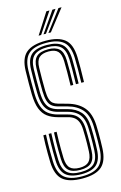

<svg xmlns="http://www.w3.org/2000/svg" viewBox="-144 -1028 689 1095"><g transform="rotate(-15 200.5 -480.5)"><path d="M201.7 6.8Q123.2 6.8 86.3 -24.4Q49.4 -55.6 46.8 -131.1Q46.1 -158.9 45.9 -184.9Q45.7 -210.9 46.3 -236.6Q46.8 -262.2 48.3 -289.1H64.1Q63 -267.7 62.3 -243.9Q61.6 -220.2 61.6 -192.6Q61.7 -165 62.7 -131.7Q64.9 -63.4 97.8 -34.6Q130.7 -5.8 201.7 -5.8Q272.7 -5.8 304.5 -35.1Q336.2 -64.3 339 -131.7Q339.9 -152.4 340.2 -174.5Q340.4 -196.5 340.3 -219.3Q340.2 -242.2 339.3 -264.7Q337 -330.9 307.2 -364.7Q277.4 -398.4 224.8 -412.5L171.1 -427Q150.1 -432.6 136.6 -443.6Q123.1 -454.5 116.4 -475.7Q109.7 -496.9 108.8 -533Q108 -566.6 108.3 -599.4Q108.7 -632.3 109.4 -668.2Q110.6 -715.2 132 -735.6Q153.4 -756.1 201.1 -756.1Q243.8 -756.1 265.4 -736.6Q287 -717.1 288.4 -667.2Q289.2 -640.9 289 -602.3Q288.8 -563.7 287.8 -522.5H271.9Q273 -564.4 273.2 -601.8Q273.4 -639.3 272.6 -666.7Q271.5 -708.1 254.7 -725.8Q237.8 -743.4 201.1 -743.4Q162.6 -743.4 144.4 -726.2Q126.1 -709 125.2 -667.2Q124.5 -633.4 124.2 -599.8Q123.9 -566.3 124.6 -533.3Q125.3 -500.3 131.1 -482Q136.9 -463.8 147.8 -455.3Q158.7 -446.7 174.8 -442.3L228.3 -427.4Q288.2 -411.1 320.4 -373.2Q352.6 -335.3 355.2 -265.3Q356.1 -244.1 356.2 -220.9Q356.3 -197.7 356 -174.7Q355.7 -151.6 354.8 -131.1Q351.8 -57.3 316.3 -25.3Q280.7 6.8 201.7 6.8ZM201.7 -18.5Q138.8 -18.5 109.7 -44.6Q80.5 -70.7 78.5 -132.3Q77.8 -160.4 77.6 -186.1Q77.4 -211.8 78 -237.1Q78.5 -262.5 79.6 -289.1H95.4Q94.3 -264.8 93.8 -240.1Q93.2 -215.4 93.3 -189Q93.4 -162.6 94.3 -132.7Q96.2 -77.9 121.4 -54.6Q146.6 -31.3 201.7 -31.3Q256.3 -31.3 280.8 -55Q305.2 -78.7 307.3 -132.7Q308.2 -154.1 308.5 -175.6Q308.8 -197.1 308.7 -219.2Q308.6 -241.2 307.6 -263.5Q306.4 -299.3 295.9 -322.9Q285.3 -346.4 265.7 -360.7Q246.1 -375 217.9 -382.5L163.6 -396.9Q137 -404 117.9 -417.9Q98.9 -431.8 88.5 -458.7Q78.1 -485.7 77.1 -532.1Q76.6 -553.6 76.6 -576.5Q76.6 -599.4 76.9 -622.7Q77.2 -646.1 77.7 -669Q79.3 -729.6 108.1 -755.5Q137 -781.5 201.1 -781.5Q260.5 -781.5 289.3 -756.2Q318.2 -730.9 320.1 -668Q320.9 -642.6 320.7 -602.9Q320.5 -563.1 319.4 -522.5H303.6Q304.6 -564 304.8 -602.8Q305 -641.7 304.3 -667.7Q302.6 -724.4 277.2 -746.5Q251.8 -768.7 201.1 -768.7Q145.2 -768.7 120.1 -745.5Q95.1 -722.4 93.6 -668.5Q92.8 -636.8 92.5 -600.4Q92.2 -563.9 92.9 -532.4Q93.9 -491.6 102.3 -467.5Q110.7 -443.5 126.9 -430.9Q143.2 -418.3 167.3 -411.8L221.4 -397.4Q268 -385 294.6 -355Q321.2 -325 323.5 -264.1Q324.4 -239.7 324.6 -217.8Q324.8 -196 324.5 -175.1Q324.1 -154.2 323.1 -132.3Q320.7 -71.9 292.8 -45.2Q264.8 -18.5 201.7 -18.5ZM201.7 -43.9Q154.7 -43.9 133.1 -64.6Q111.6 -85.3 110.2 -133.3Q109.5 -158.9 109.1 -183.7Q108.8 -208.4 109.4 -234.3Q109.9 -260.2 111.2 -289.1H126.8Q125.8 -259.5 125.2 -235.1Q124.7 -210.7 125 -186.7Q125.3 -162.7 126 -133.6Q127.3 -92 145.2 -74.3Q163.1 -56.6 201.7 -56.6Q239.4 -56.6 256.6 -74.6Q273.9 -92.6 275.6 -133.4Q276.6 -157.8 277 -178.9Q277.3 -200 277.1 -220.3Q276.9 -240.6 276 -262.3Q275 -290.3 267.4 -308.3Q259.9 -326.3 245.8 -336.8Q231.7 -347.3 211 -352.7L156.4 -367.2Q120.7 -376.6 96.4 -394.7Q72.1 -412.7 59.4 -445.4Q46.7 -478.1 45.4 -531.1Q44.9 -560.8 45 -595.9Q45.1 -631 46.1 -669.9Q48 -744.5 84.9 -775.6Q121.8 -806.8 201.1 -806.8Q274.7 -806.8 312.1 -776.7Q349.4 -746.7 351.8 -669.2Q352.6 -644.4 352.5 -605.3Q352.4 -566.1 351.1 -522.5H335.2Q336.5 -562.9 336.6 -602.4Q336.7 -641.8 336 -668.6Q333.9 -738.3 301.1 -766.2Q268.2 -794.2 201.1 -794.2Q129 -794.2 96.4 -765.5Q63.7 -736.8 61.9 -669.3Q61.1 -640.1 60.8 -600.3Q60.5 -560.5 61.2 -531.5Q62.3 -484.4 73 -454.7Q83.7 -424.9 105.2 -408Q126.8 -391 160.1 -382.1L214.4 -367.6Q237.5 -361.7 254.4 -349.9Q271.2 -338.1 280.9 -317.1Q290.6 -296.2 291.8 -262.9Q292.5 -241.8 292.7 -220.3Q292.9 -198.7 292.7 -177Q292.4 -155.2 291.4 -133.1Q289.6 -85.5 268.7 -64.7Q247.9 -43.9 201.7 -43.9ZM169.5 -845 248.2 -967.8H266.4L184.3 -845ZM227.1 -845 319.6 -967.8H337.8L241.9 -845ZM198.4 -845 283.9 -967.8H302.1L213 -845Z"/></g></svg>

Font: Big Shoulders Inline Text Thin
Style: Regular
Weight: 100
Designer: Patric King
Foundry: XO Type Co
Version: Version 2.002